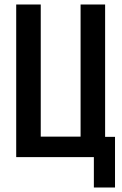

<svg xmlns="http://www.w3.org/2000/svg" viewBox="-20 -714 540 853"><path d="M52 -16V-694H161V-107H338V-694H447V-16ZM491 -106V119H397V-106Z"/></svg>

Font: D2Coding ligature
Style: Bold
Weight: 700
Monospace: yes
Designer: Yong-Rak Park; Jeong-Hwan Yoon; Sang-Min Lee;
Foundry: NHN Corporation
Version: Version 1.3.2; Build 20180524